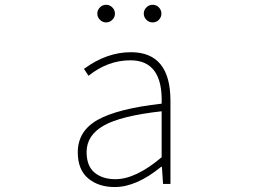

<svg xmlns="http://www.w3.org/2000/svg" viewBox="-20 -754 1040 787"><path d="M450.2 12.7Q383.8 12.7 341.3 -22.9Q298.8 -58.6 298.8 -129.9Q298.8 -216.8 380.4 -262.7Q461.9 -308.6 642.6 -329.1Q648.4 -506.8 514.6 -506.8Q421.9 -506.8 342.8 -443.4L324.2 -471.7Q417 -540 516.6 -540Q678.7 -540 678.7 -340.8V0H648.4L643.6 -70.3H640.6Q539.1 12.7 450.2 12.7ZM453.1 -19.5Q536.1 -19.5 642.6 -109.4V-297.9Q475.6 -279.3 405.3 -239.3Q335 -199.2 335 -130.9Q335 -73.2 367.7 -46.4Q400.4 -19.5 453.1 -19.5ZM440.4 -672.9Q429.7 -662.1 415 -662.1Q400.4 -662.1 389.6 -672.9Q378.9 -683.6 378.9 -698.2Q378.9 -712.9 389.6 -723.6Q400.4 -734.4 415 -734.4Q429.7 -734.4 440.4 -723.6Q451.2 -712.9 451.2 -698.2Q451.2 -683.6 440.4 -672.9ZM605.5 -662.1Q590.8 -662.1 580.1 -672.9Q569.3 -683.6 569.3 -698.2Q569.3 -712.9 580.1 -723.6Q590.8 -734.4 605.5 -734.4Q621.1 -734.4 631.3 -723.6Q641.6 -712.9 641.6 -698.2Q641.6 -683.6 631.3 -672.9Q621.1 -662.1 605.5 -662.1Z"/></svg>

Font: GenEi Gothic M ExtraLight
Style: Regular
Weight: 200
Designer: o_tamon (Modified); [Source Han Sans]
Ryoko NISHIZUKA  (kana & ideographs); Paul D. Hunt (Latin, Greek & Cyrillic); Wenl
Version: Version 1.1a;Original Version 1.004